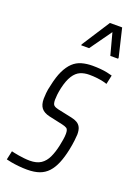

<svg xmlns="http://www.w3.org/2000/svg" viewBox="-156 -776 590 841"><g transform="rotate(20 139.0 -356.0)"><path d="M83 8Q64 8 44 6Q24 4 8 1Q-8 -2 -15 -4L-6 -45Q-2 -44 7 -42Q16 -40 28.5 -38Q41 -36 54.5 -34.5Q68 -33 81 -33Q113 -33 132.5 -46Q152 -59 163.5 -83.5Q175 -108 182 -141Q185 -156 187.5 -170.5Q190 -185 190 -198Q190 -218 182 -223Q174 -228 160 -231L96 -245Q70 -251 58 -266Q46 -281 46 -309Q46 -318 47.5 -335.5Q49 -353 54 -372Q63 -416 76.5 -444Q90 -472 107.5 -488.5Q125 -505 148 -511.5Q171 -518 198 -518Q217 -518 234.5 -516.5Q252 -515 266.5 -512Q281 -509 291 -506L282 -464Q277 -466 264 -469Q251 -472 234 -474Q217 -476 198 -476Q175 -476 156.5 -468Q138 -460 124 -438.5Q110 -417 101 -378Q97 -359 95.5 -345.5Q94 -332 94 -322Q94 -302 101 -296Q108 -290 122 -287L188 -273Q203 -270 214.5 -263.5Q226 -257 232 -245Q238 -233 238 -212Q238 -205 235.5 -183.5Q233 -162 228 -138Q220 -100 208.5 -72.5Q197 -45 180.5 -27Q164 -9 140.5 -0.5Q117 8 83 8ZM120 -585 121 -590 205 -720H262L293 -590L292 -585H256L229 -686L157 -585Z"/></g></svg>

Font: Saira UltraCondensed Light
Style: Italic
Weight: 300
Width: 1
Italic angle: -12°
Designer: Hector Gatti with collaboration of the Omnibus-Type team
Foundry: Omnibus-Type
Version: Version 1.101